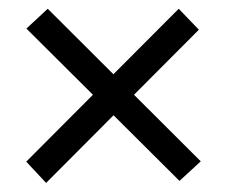

<svg xmlns="http://www.w3.org/2000/svg" viewBox="-20 -497 511 434"><path d="M385.7 -88.1 39.7 -432.4 87.9 -477.2 433.8 -132.3ZM84.2 -83.5 39.3 -131.6 384 -477.2 429.5 -429.8Z"/></svg>

Font: Lexend Medium
Style: Regular
Weight: 500
Designer: Bonnie Shaver-Troup, Thomas Jockin
Foundry: Lexend
Version: Version 1.005